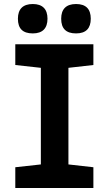

<svg xmlns="http://www.w3.org/2000/svg" viewBox="-20 -934 540 954"><path d="M358 -768C408 -768 431 -794 431 -841C431 -889 407 -914 358 -914C309 -914 284 -889 284 -841C284 -792 308 -768 358 -768ZM143 -768C192 -768 216 -794 216 -841C216 -889 191 -914 143 -914C94 -914 69 -889 69 -841C69 -792 93 -768 143 -768ZM56 0H444V-103L320 -117V-597L444 -611V-714H56V-611L183 -597V-117L56 -103Z"/></svg>

Font: Noto Sans Mono ExtraCondensed ExtraBold
Style: Regular
Weight: 800
Width: 2
Designer: Monotype Design Team
Foundry: Monotype Imaging Inc.
Version: Version 2.014